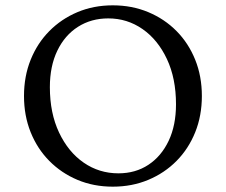

<svg xmlns="http://www.w3.org/2000/svg" viewBox="-20 -690 847 720"><path d="M403 10Q331 10 270.5 -15.5Q210 -41 165 -86.5Q120 -132 95 -194Q70 -256 70 -330Q70 -404 95 -466Q120 -528 165 -573.5Q210 -619 270.5 -644.5Q331 -670 403 -670Q475 -670 536 -644.5Q597 -619 642 -573.5Q687 -528 712 -466Q737 -404 737 -330Q737 -256 712 -194Q687 -132 642 -86.5Q597 -41 536 -15.5Q475 10 403 10ZM424 -40Q488 -40 536.5 -72Q585 -104 612.5 -162Q640 -220 640 -299Q640 -396 606 -468.5Q572 -541 514.5 -581Q457 -621 386 -621Q322 -621 272.5 -589.5Q223 -558 195 -500Q167 -442 167 -363Q167 -266 201.5 -193Q236 -120 294 -80Q352 -40 424 -40Z"/></svg>

Font: Spectral SC
Style: Regular
Weight: 400
Designer: Jean-Baptiste Levee
Foundry: Production Type
Version: Version 2.001